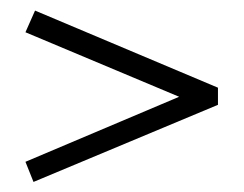

<svg xmlns="http://www.w3.org/2000/svg" viewBox="-20 -416 472 372"><path d="M47.9 -395.5 29.3 -353.5 327.1 -228.5 29.3 -102.5 44.9 -63.5 402.3 -212.9V-246.1Z"/></svg>

Font: Abhaya Libre ExtraBold
Style: Regular
Weight: 800
Designer: Pushpananda Ekanayake, Sol Matas, Pathum Egodawatta
Foundry: Mooniak
Version: Version 1.050 ; ttfautohint (v1.6)